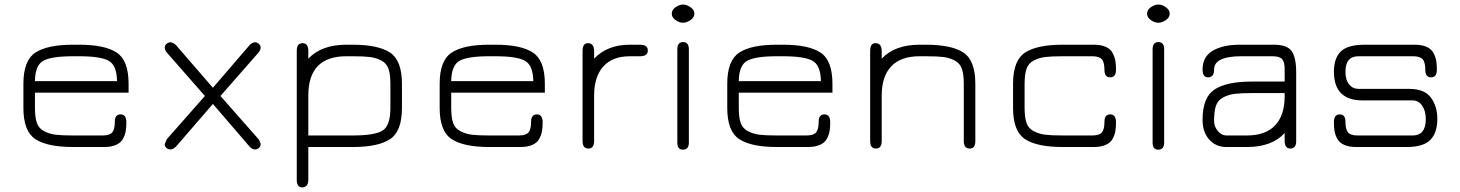

<svg xmlns="http://www.w3.org/2000/svg" viewBox="-20 -647 6427 845"><path d="M545.9 -278.3V-239.3H133.8V-172.9Q133.8 -130.9 142.1 -106.4Q150.4 -82 173.8 -69.8Q197.3 -57.6 224.1 -54.2Q251 -50.8 300.8 -50.8H431.6Q462.9 -50.8 474.1 -64.5Q485.4 -78.1 485.4 -111.3Q485.4 -143.6 510.7 -143.6Q536.1 -143.6 536.1 -108.4Q536.1 -85.9 533.2 -69.3Q530.3 -52.7 521 -35.6Q511.7 -18.6 490.7 -9.3Q469.7 0 438.5 0H300.8Q188.5 0 135.7 -34.7Q83 -69.3 83 -171.9V-278.3Q83 -380.9 135.7 -415.5Q188.5 -450.2 300.8 -450.2H329.1Q441.4 -450.2 493.7 -415.5Q545.9 -380.9 545.9 -278.3ZM329.1 -399.4H300.8Q206.1 -399.4 170.4 -379.4Q134.8 -359.4 133.8 -290H495.1Q494.1 -359.4 458.5 -379.4Q422.9 -399.4 329.1 -399.4Z M1127 -11.7Q1127 -2 1119.1 4.4Q1111.3 10.7 1102.5 10.7Q1090.8 10.7 1079.1 -1L917 -189.5L753.9 -1Q740.2 10.7 729.5 10.7Q720.7 10.7 712.9 4.4Q705.1 -2 705.1 -11.7Q705.1 -15.6 714.8 -35.2L881.8 -224.6L714.8 -415Q705.1 -426.8 705.1 -437.5Q705.1 -447.3 712.9 -454.1Q720.7 -460.9 729.5 -460.9Q740.2 -460.9 753.9 -449.2L917 -260.7L1079.1 -449.2Q1090.8 -460.9 1102.5 -460.9Q1111.3 -460.9 1119.1 -454.1Q1127 -447.3 1127 -437.5Q1127 -426.8 1117.2 -415L950.2 -224.6L1117.2 -35.2Q1127 -20.5 1127 -11.7Z M1698.2 -277.3Q1698.2 -319.3 1689.9 -343.8Q1681.6 -368.2 1658.7 -380.4Q1635.7 -392.6 1608.9 -396Q1582 -399.4 1532.2 -399.4H1503.9Q1336.9 -399.4 1336.9 -226.6V-50.8H1533.2Q1628.9 -50.8 1663.6 -72.3Q1698.2 -93.8 1698.2 -172.9ZM1749 -171.9Q1749 -69.3 1696.8 -34.7Q1644.5 0 1533.2 0H1336.9V143.6Q1336.9 177.7 1309.6 177.7Q1286.1 177.7 1286.1 143.6V-423.8Q1286.1 -457 1311.5 -457Q1336.9 -457 1336.9 -422.9V-388.7Q1394.5 -450.2 1503.9 -450.2H1532.2Q1644.5 -450.2 1696.8 -415.5Q1749 -380.9 1749 -278.3Z M2377.9 -278.3V-239.3H1965.8V-172.9Q1965.8 -130.9 1974.1 -106.4Q1982.4 -82 2005.9 -69.8Q2029.3 -57.6 2056.2 -54.2Q2083 -50.8 2132.8 -50.8H2263.7Q2294.9 -50.8 2306.2 -64.5Q2317.4 -78.1 2317.4 -111.3Q2317.4 -143.6 2342.8 -143.6Q2368.2 -143.6 2368.2 -108.4Q2368.2 -85.9 2365.2 -69.3Q2362.3 -52.7 2353 -35.6Q2343.8 -18.6 2322.8 -9.3Q2301.8 0 2270.5 0H2132.8Q2020.5 0 1967.8 -34.7Q1915 -69.3 1915 -171.9V-278.3Q1915 -380.9 1967.8 -415.5Q2020.5 -450.2 2132.8 -450.2H2161.1Q2273.4 -450.2 2325.7 -415.5Q2377.9 -380.9 2377.9 -278.3ZM2161.1 -399.4H2132.8Q2038.1 -399.4 2002.4 -379.4Q1966.8 -359.4 1965.8 -290H2327.1Q2326.2 -359.4 2290.5 -379.4Q2254.9 -399.4 2161.1 -399.4Z M2752 -399.4Q2675.8 -399.4 2635.3 -354.5Q2594.7 -309.6 2594.7 -225.6V-26.4Q2594.7 6.8 2569.3 6.8Q2543.9 6.8 2543.9 -26.4V-422.9Q2543.9 -457 2567.4 -457Q2594.7 -457 2594.7 -421.9V-388.7Q2652.3 -450.2 2752 -450.2H2796.9Q2831.1 -450.2 2831.1 -424.8Q2831.1 -399.4 2796.9 -399.4Z M2985.4 11.7Q2960.9 11.7 2960.9 -19.5V-429.7Q2960.9 -461.9 2986.3 -461.9Q3011.7 -461.9 3011.7 -429.7V-19.5Q3011.7 11.7 2985.4 11.7ZM2986.3 -627Q3002 -627 3019 -615.2Q3036.1 -603.5 3036.1 -586.9Q3036.1 -570.3 3019 -558.6Q3002 -546.9 2986.3 -546.9Q2969.7 -546.9 2953.1 -558.6Q2936.5 -570.3 2936.5 -586.9Q2936.5 -603.5 2953.1 -615.2Q2969.7 -627 2986.3 -627Z M3643.6 -278.3V-239.3H3231.4V-172.9Q3231.4 -130.9 3239.7 -106.4Q3248 -82 3271.5 -69.8Q3294.9 -57.6 3321.8 -54.2Q3348.6 -50.8 3398.4 -50.8H3529.3Q3560.5 -50.8 3571.8 -64.5Q3583 -78.1 3583 -111.3Q3583 -143.6 3608.4 -143.6Q3633.8 -143.6 3633.8 -108.4Q3633.8 -85.9 3630.9 -69.3Q3627.9 -52.7 3618.7 -35.6Q3609.4 -18.6 3588.4 -9.3Q3567.4 0 3536.1 0H3398.4Q3286.1 0 3233.4 -34.7Q3180.7 -69.3 3180.7 -171.9V-278.3Q3180.7 -380.9 3233.4 -415.5Q3286.1 -450.2 3398.4 -450.2H3426.8Q3539.1 -450.2 3591.3 -415.5Q3643.6 -380.9 3643.6 -278.3ZM3426.8 -399.4H3398.4Q3303.7 -399.4 3268.1 -379.4Q3232.4 -359.4 3231.4 -290H3592.8Q3591.8 -359.4 3556.2 -379.4Q3520.5 -399.4 3426.8 -399.4Z M4027.3 -399.4Q3944.3 -399.4 3902.3 -355Q3860.4 -310.5 3860.4 -225.6V-26.4Q3860.4 6.8 3835 6.8Q3809.6 6.8 3809.6 -26.4V-422.9Q3809.6 -457 3833 -457Q3860.4 -457 3860.4 -421.9V-388.7Q3918 -450.2 4027.3 -450.2H4055.7Q4168 -450.2 4220.2 -415.5Q4272.5 -380.9 4272.5 -278.3V-26.4Q4272.5 6.8 4248 6.8Q4221.7 6.8 4221.7 -26.4V-277.3Q4221.7 -319.3 4213.4 -343.8Q4205.1 -368.2 4182.1 -380.4Q4159.2 -392.6 4132.3 -396Q4105.5 -399.4 4055.7 -399.4Z M4793.9 0H4656.2Q4543.9 0 4491.2 -34.7Q4438.5 -69.3 4438.5 -171.9V-278.3Q4438.5 -380.9 4491.2 -415.5Q4543.9 -450.2 4656.2 -450.2H4793.9Q4825.2 -450.2 4846.2 -440.9Q4867.2 -431.6 4876.5 -414.1Q4885.7 -396.5 4888.7 -379.9Q4891.6 -363.3 4891.6 -340.8Q4891.6 -306.6 4866.2 -306.6Q4840.8 -306.6 4840.8 -338.9Q4840.8 -373 4829.1 -386.2Q4817.4 -399.4 4787.1 -399.4H4656.2Q4606.4 -399.4 4579.6 -396Q4552.7 -392.6 4529.3 -380.4Q4505.9 -368.2 4497.6 -343.8Q4489.3 -319.3 4489.3 -277.3V-172.9Q4489.3 -130.9 4497.6 -106.4Q4505.9 -82 4529.3 -69.8Q4552.7 -57.6 4579.6 -54.2Q4606.4 -50.8 4656.2 -50.8H4787.1Q4818.4 -50.8 4829.6 -64.5Q4840.8 -78.1 4840.8 -111.3Q4840.8 -143.6 4866.2 -143.6Q4891.6 -143.6 4891.6 -108.4Q4891.6 -85.9 4888.7 -69.3Q4885.7 -52.7 4876.5 -35.6Q4867.2 -18.6 4846.2 -9.3Q4825.2 0 4793.9 0Z M5077.1 11.7Q5052.7 11.7 5052.7 -19.5V-429.7Q5052.7 -461.9 5078.1 -461.9Q5103.5 -461.9 5103.5 -429.7V-19.5Q5103.5 11.7 5077.1 11.7ZM5078.1 -627Q5093.8 -627 5110.8 -615.2Q5127.9 -603.5 5127.9 -586.9Q5127.9 -570.3 5110.8 -558.6Q5093.8 -546.9 5078.1 -546.9Q5061.5 -546.9 5044.9 -558.6Q5028.3 -570.3 5028.3 -586.9Q5028.3 -603.5 5044.9 -615.2Q5061.5 -627 5078.1 -627Z M5490.2 -237.3Q5440.4 -237.3 5413.6 -233.9Q5386.7 -230.5 5363.3 -218.3Q5339.8 -206.1 5331.5 -181.6Q5323.2 -157.2 5323.2 -115.2Q5323.2 -89.8 5339.8 -70.3Q5356.4 -50.8 5377 -50.8H5467.8Q5549.8 -50.8 5591.8 -95.2Q5633.8 -139.6 5633.8 -222.7V-237.3ZM5490.2 -288.1H5633.8V-343.8Q5633.8 -374 5622.6 -386.7Q5611.3 -399.4 5580.1 -399.4H5442.4Q5323.2 -399.4 5323.2 -340.8Q5323.2 -306.6 5296.9 -306.6Q5272.5 -306.6 5272.5 -340.8Q5272.5 -397.5 5317.4 -423.8Q5362.3 -450.2 5435.5 -450.2H5586.9Q5643.6 -450.2 5664.1 -422.9Q5684.6 -395.5 5684.6 -327.1V-26.4Q5684.6 6.8 5659.2 6.8Q5633.8 6.8 5633.8 -27.3V-61.5Q5578.1 0 5467.8 0H5377Q5331.1 0 5301.8 -32.7Q5272.5 -65.4 5272.5 -120.1Q5272.5 -218.8 5325.7 -253.4Q5378.9 -288.1 5490.2 -288.1Z M5948.2 0Q5917 0 5896 -9.3Q5875 -18.6 5865.7 -35.6Q5856.4 -52.7 5853.5 -69.3Q5850.6 -85.9 5850.6 -108.4Q5850.6 -143.6 5876 -143.6Q5901.4 -143.6 5901.4 -111.3Q5901.4 -78.1 5912.6 -64.5Q5923.8 -50.8 5955.1 -50.8H6197.3Q6254.9 -50.8 6254.9 -123Q6254.9 -159.2 6238.8 -182.1Q6222.7 -205.1 6197.3 -205.1H5976.6Q5850.6 -205.1 5850.6 -332Q5850.6 -390.6 5880.9 -420.4Q5911.1 -450.2 5986.3 -450.2H6206.1Q6237.3 -450.2 6258.3 -440.9Q6279.3 -431.6 6288.6 -414.1Q6297.9 -396.5 6300.8 -379.9Q6303.7 -363.3 6303.7 -340.8Q6303.7 -306.6 6278.3 -306.6Q6252.9 -306.6 6252.9 -338.9Q6252.9 -373 6241.2 -386.2Q6229.5 -399.4 6199.2 -399.4H5959Q5901.4 -399.4 5901.4 -332Q5901.4 -294.9 5917.5 -275.4Q5933.6 -255.9 5959 -255.9H6180.7Q6249 -255.9 6277.3 -217.8Q6305.7 -179.7 6305.7 -123Q6305.7 -62.5 6274.9 -31.2Q6244.1 0 6170.9 0Z"/></svg>

Font: Jura
Style: Book
Weight: 400
Version: Version 2.3